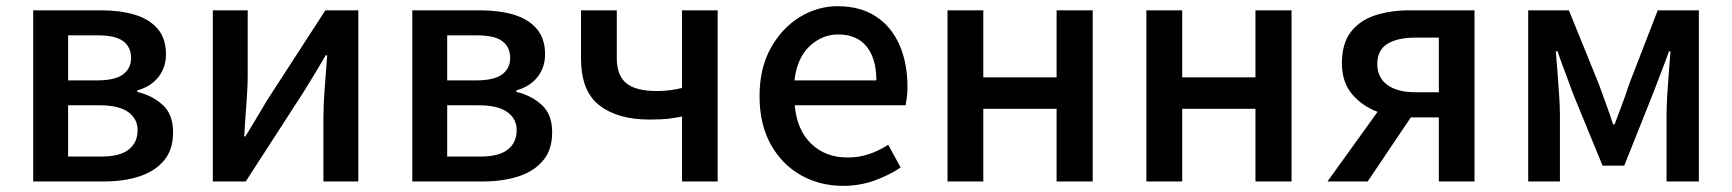

<svg xmlns="http://www.w3.org/2000/svg" viewBox="-20 -584 5574 618"><path d="M86.9 0V-550.8H305.2Q365.7 -550.8 412.8 -536.9Q460 -522.9 487.1 -491.7Q514.2 -460.4 514.2 -409.2Q514.2 -367.2 490.2 -336.4Q466.3 -305.7 421.9 -293V-288.1Q470.2 -276.9 503.7 -246.3Q537.1 -215.8 537.1 -158.2Q537.1 -102.5 508.1 -67.6Q479 -32.7 429 -16.4Q378.9 0 315.9 0ZM199.2 -325.2H291Q350.1 -325.2 376 -344.5Q401.9 -363.8 401.9 -397Q401.9 -432.1 377 -451.2Q352.1 -470.2 295.9 -470.2H199.2ZM199.2 -80.1H306.2Q366.2 -80.1 394.5 -102.8Q422.9 -125.5 422.9 -165Q422.9 -201.7 392.6 -223.4Q362.3 -245.1 300.8 -245.1H199.2Z M665 0V-550.8H777.3V-345.2Q777.3 -302.2 773.2 -249.8Q769 -197.3 766.1 -145H770Q785.2 -169.9 805.4 -203.6Q825.7 -237.3 840.3 -262.2L1027.3 -550.8H1133.3V0H1021V-205.1Q1021 -247.6 1025.1 -300Q1029.3 -352.5 1033.2 -405.8H1028.3Q1013.2 -380.4 993.2 -346.7Q973.1 -313 958 -289.1L771 0Z M1307.1 0V-550.8H1525.4Q1585.9 -550.8 1633.1 -536.9Q1680.2 -522.9 1707.3 -491.7Q1734.4 -460.4 1734.4 -409.2Q1734.4 -367.2 1710.4 -336.4Q1686.5 -305.7 1642.1 -293V-288.1Q1690.4 -276.9 1723.9 -246.3Q1757.3 -215.8 1757.3 -158.2Q1757.3 -102.5 1728.3 -67.6Q1699.2 -32.7 1649.2 -16.4Q1599.1 0 1536.1 0ZM1419.4 -325.2H1511.2Q1570.3 -325.2 1596.2 -344.5Q1622.1 -363.8 1622.1 -397Q1622.1 -432.1 1597.2 -451.2Q1572.3 -470.2 1516.1 -470.2H1419.4ZM1419.4 -80.1H1526.4Q1586.4 -80.1 1614.7 -102.8Q1643.1 -125.5 1643.1 -165Q1643.1 -201.7 1612.8 -223.4Q1582.5 -245.1 1521 -245.1H1419.4Z M2175.3 0V-209Q2147.9 -203.6 2127.4 -201.4Q2106.9 -199.2 2070.3 -199.2Q1968.3 -199.2 1909.2 -244.9Q1850.1 -290.5 1850.1 -397V-550.8H1965.3V-397Q1965.3 -341.3 1995.8 -316.2Q2026.4 -291 2094.2 -291Q2117.2 -291 2135.7 -293.5Q2154.3 -295.9 2175.3 -300.8V-550.8H2290V0Z M2693.8 14.2Q2618.7 14.2 2557.6 -20.3Q2496.6 -54.7 2460.7 -119.4Q2424.8 -184.1 2424.8 -274.9Q2424.8 -364.3 2460.9 -429.2Q2497.1 -494.1 2554.4 -529.1Q2611.8 -564 2675.8 -564Q2749 -564 2799.1 -531.2Q2849.1 -498.5 2875 -439.9Q2900.9 -381.3 2900.9 -304.2Q2900.9 -286.6 2898.9 -271Q2897 -255.4 2895 -245.1H2538.1Q2544.9 -166 2590.8 -121.6Q2636.7 -77.1 2708 -77.1Q2744.6 -77.1 2776.9 -87.9Q2809.1 -98.6 2838.9 -118.2L2878.9 -44.9Q2841.3 -19.5 2794.2 -2.7Q2747.1 14.2 2693.8 14.2ZM2537.1 -325.2H2800.8Q2800.8 -395.5 2769.3 -434.3Q2737.8 -473.1 2677.7 -473.1Q2626 -473.1 2585.7 -435.1Q2545.4 -397 2537.1 -325.2Z M3029.8 0V-550.8H3145V-335H3380.9V-550.8H3497.1V0H3380.9V-233.9H3145V0Z M3669.9 0V-550.8H3785.2V-335H4021V-550.8H4137.2V0H4021V-233.9H3785.2V0Z M4536.1 -287.1H4611.3V-462.9H4536.1Q4477.5 -462.9 4445.3 -442.6Q4413.1 -422.4 4413.1 -377.9Q4413.1 -334.5 4445.3 -310.8Q4477.5 -287.1 4536.1 -287.1ZM4252.9 0 4414.1 -224.1Q4365.2 -242.2 4332.3 -280.5Q4299.3 -318.8 4299.3 -380.9Q4299.3 -443.8 4328.1 -481.2Q4356.9 -518.6 4406.5 -534.7Q4456.1 -550.8 4518.1 -550.8H4726.1V0H4611.3V-206.1H4522H4521L4382.3 0Z M4898.9 0V-550.8H5029.8L5126 -314Q5138.2 -280.3 5149.9 -248.3Q5161.6 -216.3 5171.9 -184.1H5177.2Q5189 -216.3 5201.2 -248.3Q5213.4 -280.3 5224.1 -314L5315.9 -550.8H5448.2V0H5344.2V-213.9Q5344.2 -240.2 5346.4 -276.9Q5348.6 -313.5 5351.6 -351.6Q5354.5 -389.6 5356.9 -418.9H5352.1Q5339.8 -384.3 5325.9 -348.9Q5312 -313.5 5299.8 -280.8L5208 -50.8H5138.2L5043.9 -280.8Q5032.2 -313.5 5018.3 -349.9Q5004.4 -386.2 4993.2 -418.9H4987.8Q4990.2 -389.6 4993.2 -351.6Q4996.1 -313.5 4998.5 -276.9Q5001 -240.2 5001 -213.9V0Z"/></svg>

Font: Source Han Sans CN Medium
Style: Regular
Weight: 500
Designer: Ryoko NISHIZUKA  (kana, bopomofo & ideographs); Paul D. Hunt (Latin, Greek & Cyrillic); Sandoll Communications , Soo-you
Foundry: Adobe
Version: Version 2.004;hotconv 1.0.118;makeotfexe 2.5.65603